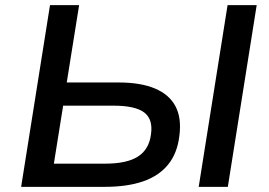

<svg xmlns="http://www.w3.org/2000/svg" viewBox="-20 -725 1044 745"><path d="M62 0 174 -705H287L239 -405H440Q526 -405 581.5 -381.5Q637 -358 661 -312.5Q685 -267 676 -198Q668 -130 632 -86Q596 -42 534.5 -21Q473 0 387 0ZM189 -90H388Q473 -90 516 -118Q559 -146 566 -205Q574 -263 539 -289Q504 -315 420 -315H225ZM751 0 863 -705H976L864 0Z"/></svg>

Font: Nunito Sans 10pt SemiExpanded SemiBold
Style: Italic
Weight: 600
Width: 6
Italic angle: -9°
Designer: Vernon Adams
Foundry: Vernon Adams
Version: Version 3.101;gftools[0.9.27]